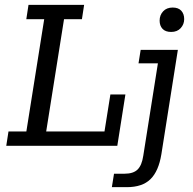

<svg xmlns="http://www.w3.org/2000/svg" viewBox="-20 -603 800 794"><path d="M5.9 0 15.1 -59.3H89L162.8 -523.7H88.8L97.9 -583H327.9L318.8 -523.7H244.8L171 -59.3H412.1L436.5 -212.4H498.6L465.1 0ZM442.6 171 451.5 115.4H495Q531.5 115.4 549.1 97.9Q566.7 80.4 572.5 41.1L633 -341H552.8L561.7 -396.7H715.5L647.4 34.6Q636 104.9 602.3 137.9Q568.6 171 504 171ZM687.7 -470.9Q664.1 -470.9 652.1 -483.8Q640.1 -496.7 640.1 -517.7Q640.1 -540.4 654.6 -556.1Q669 -571.8 694.2 -571.8Q717.7 -571.8 729.7 -558.6Q741.7 -545.4 741.7 -524Q741.7 -502.6 727.3 -486.7Q712.9 -470.9 687.7 -470.9Z"/></svg>

Font: Rokkitt SemiBold
Style: Italic
Weight: 600
Italic angle: -9°
Designer: Vernon Adams
Foundry: Vernon Adams
Version: Version 3.103